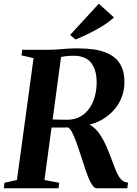

<svg xmlns="http://www.w3.org/2000/svg" viewBox="-32 -1010 735 1030"><path d="M-11.5 0 -8 -29.5 59 -44.5 148 -698 83.5 -713 87 -743H225.5Q254.5 -743 278.8 -745Q303 -747 328.5 -748.8Q354 -750.5 385.5 -750.5Q479 -750.5 533.5 -729Q588 -707.5 611.8 -667.5Q635.5 -627.5 635.5 -571Q636 -512 607.8 -460.5Q579.5 -409 525.2 -374.2Q471 -339.5 391 -331L414.5 -349Q443 -348.5 466 -330.2Q489 -312 507.2 -283.8Q525.5 -255.5 538.8 -225Q552 -194.5 561.5 -169Q573 -138.5 582.5 -113.5Q592 -88.5 601.8 -70.2Q611.5 -52 624 -42Q636.5 -32 655 -30.5L651 0H486Q475.5 0 464.2 -15.2Q453 -30.5 442.5 -56.2Q432 -82 422 -113.5Q410.5 -149 399 -184.2Q387.5 -219.5 376.5 -249.5Q365.5 -279.5 354.8 -300Q344 -320.5 333.5 -326.5Q325.5 -326 313.2 -326Q301 -326 286.8 -326Q272.5 -326 259 -326Q245.5 -326 235.5 -326L241.5 -369.5Q249 -369 261 -368.8Q273 -368.5 286.2 -368.2Q299.5 -368 311 -367.8Q322.5 -367.5 329 -367.5Q370 -368 400 -385.2Q430 -402.5 449.2 -431.5Q468.5 -460.5 477.8 -497Q487 -533.5 486.5 -572.5Q485.5 -637 456 -674Q426.5 -711 362 -711Q351 -711 335.8 -710Q320.5 -709 305.5 -706.2Q290.5 -703.5 280.5 -699L298.5 -726L206.5 -44.5L285.5 -29.5L282 0ZM373.5 -798 344 -822.5 498 -990 579.5 -916.5Q551 -890.5 515.2 -868.8Q479.5 -847 442.8 -829.2Q406 -811.5 373.5 -798Z"/></svg>

Font: Merriweather 96pt
Style: Bold Italic
Weight: 700
Italic angle: -7.8°
Version: Version 2.101